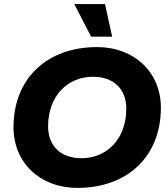

<svg xmlns="http://www.w3.org/2000/svg" viewBox="-20 -908 820 938"><path d="M358 10C601 10 766 -142 766 -382C766 -554 637 -678 454 -678C211 -678 46 -526 46 -286C46 -114 175 10 358 10ZM378 -135C281 -135 215 -191 215 -291C215 -439 310 -533 434 -533C531 -533 597 -477 597 -377C597 -229 502 -135 378 -135ZM528 -729 493 -888H343L425 -729Z"/></svg>

Font: Celebes ExtraBold
Style: Italic
Weight: 800
Italic angle: -10°
Designer: Anugrah Pasau
Foundry: Lafontype
Version: Version 1.000